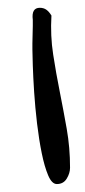

<svg xmlns="http://www.w3.org/2000/svg" viewBox="-20 -462 215 483"><path d="M61.5 -337.9V-352.5Q61.5 -363.3 62 -375Q62.5 -386.7 62.5 -396.5V-412.1Q58.6 -442.4 80.1 -442.4Q89.8 -442.4 96.7 -437.5Q103.5 -432.6 109.4 -422.9Q106.4 -372.1 113.8 -324.7Q121.1 -277.3 130.4 -231Q139.6 -184.6 147.9 -137.7Q156.2 -90.8 156.2 -40Q156.2 -26.4 147.9 -12.7Q139.6 1 123 1Q110.4 1 101.1 -21Q91.8 -43 85 -76.7Q78.1 -110.4 73.2 -151.4Q68.4 -192.4 65.9 -230Q63.5 -267.6 62.5 -297.4Q61.5 -327.1 61.5 -337.9Z"/></svg>

Font: Indie Flower
Style: Regular
Weight: 400
Designer: Kimberly Geswein
Foundry: Kimberly Geswein
Version: Version 1.001 2010